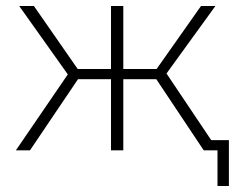

<svg xmlns="http://www.w3.org/2000/svg" viewBox="-20 -501 783 640"><path d="M33 0 206 -253 44 -481H93L239 -271H350V-481H391V-271H502L650 -481H698L535 -256L684 -34H743V119H705V0H659L501 -237H391V0H350V-237H240L80 0Z"/></svg>

Font: Cantarell Light
Style: Regular
Weight: 300
Designer: Dave Crossland, Nikolaus Waxweiler, Florian Fecher, Jacques Le Bailly, Eben Sorkin, Alexei Vanyashin, Alexios Zavras, Em
Version: Version 0.303